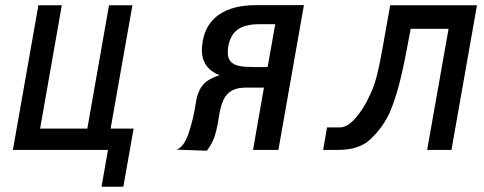

<svg xmlns="http://www.w3.org/2000/svg" viewBox="-20 -570 1840 730"><path d="M390.5 0H29L126 -550H215L132.5 -81H312L394.5 -550H483.5L400.5 -81H488L449 140H366Z M724 -176Q729 -208 739.2 -228.5Q749.5 -249 767.8 -262Q786 -275 815 -284Q747.5 -310.5 747.5 -380.5Q747.5 -393.5 751 -414.5Q762.5 -480.5 814.2 -515.5Q866 -550.5 954 -550.5H1135.5L1038.5 0H942L983.5 -237H916Q881 -237 860.2 -224.8Q839.5 -212.5 828.8 -188.5Q818 -164.5 812 -124Q806 -83.5 796.8 -53.8Q787.5 -24 766.5 3L651.5 -1Q680 -11.5 697.8 -65Q715.5 -118.5 724 -176ZM997.5 -315 1026.5 -478H965.5Q912.5 -478 884.2 -458Q856 -438 848 -394Q846 -382.5 846 -371.5Q846 -347 858.2 -334.8Q870.5 -322.5 891.5 -318.8Q912.5 -315 946 -315Z M1223.5 -85.5H1272.5Q1300.5 -85.5 1331.2 -120.5Q1362 -155.5 1383 -201.5Q1400.5 -235.5 1412 -279.2Q1423.5 -323 1437 -401L1463.5 -550H1793.5L1696.5 0H1604L1685.5 -460.5H1541.5L1526 -379Q1510 -294.5 1494.8 -238.8Q1479.5 -183 1460 -138Q1441.5 -101 1420 -74.5Q1398.5 -48 1373 -27.5Q1347 -12 1321.8 -6Q1296.5 0 1260.5 0H1208.5Z"/></svg>

Font: JuliaMono Medium
Style: Italic
Weight: 500
Italic angle: -9°
Monospace: yes
Designer: cormullion
Foundry: corm
Version: Version 0.054; ttfautohint (v1.8.4)